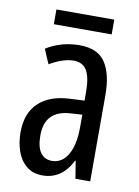

<svg xmlns="http://www.w3.org/2000/svg" viewBox="-80 -730 575 794"><g transform="rotate(10 208.0 -333.0)"><path d="M213 -547Q289 -547 321 -499Q353 -451 353 -362V0H291L279 -74H277Q235 10 154 10Q113 10 86 -12.5Q59 -35 46.5 -71.5Q34 -108 34 -150Q34 -230 80 -274Q126 -318 211 -322L272 -325V-360Q272 -422 255 -451Q238 -480 200 -480Q156 -480 99 -447L73 -508Q136 -547 213 -547ZM225 -263Q117 -257 117 -152Q117 -103 134 -79.5Q151 -56 182 -56Q224 -56 248.5 -97.5Q273 -139 273 -212V-266ZM335 -676V-614H92V-676Z"/></g></svg>

Font: Noto Sans Bengali UI ExtraCondensed
Style: Regular
Weight: 400
Width: 2
Designer: Jelle Bosma - Monotype Design Team
Foundry: Monotype Imaging Inc.
Version: Version 2.003; ttfautohint (v1.8.4.7-5d5b)